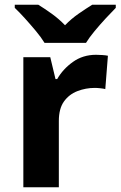

<svg xmlns="http://www.w3.org/2000/svg" viewBox="-20 -786 506 806"><path d="M383 -556Q394 -556 409 -555Q424 -554 433 -552L422 -412Q415 -414 401.5 -415.5Q388 -417 378 -417Q340 -417 305 -403.5Q270 -390 248.5 -360Q227 -330 227 -278V0H78V-546H191L213 -454H220Q244 -496 286 -526Q328 -556 383 -556ZM167 -606Q153 -629 130.5 -656Q108 -683 84.5 -709Q61 -735 42 -753V-766H141Q167 -750 197 -728.5Q227 -707 253 -680Q279 -707 310 -728.5Q341 -750 367 -766H466V-753Q448 -735 424 -709Q400 -683 377.5 -656Q355 -629 341 -606Z"/></svg>

Font: Noto Sans Lisu
Style: Regular
Weight: 400
Designer: Monotype Design Team. David Williams.
Foundry: Monotype Imaging Inc.
Version: Version 2.102